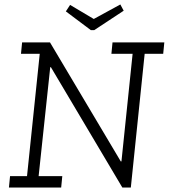

<svg xmlns="http://www.w3.org/2000/svg" viewBox="-20 -840 756 860"><path d="M387 -705 275 -789 294 -818 400 -755 519 -820 534 -792 402 -705ZM25 -51H101L158 -599H74L79 -650H204L521 -117H524L574 -599H479L484 -650H716L711 -599H628L566 0H528L208 -539H205L153 -51H259L254 0H20Z"/></svg>

Font: Zilla Slab Light
Style: Italic
Weight: 300
Italic angle: -6°
Designer: Typotheque.com
Foundry: Typotheque type foundry
Version: Version 1.1; 2017; ttfautohint (v1.6)